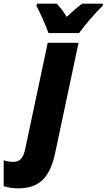

<svg xmlns="http://www.w3.org/2000/svg" viewBox="-146 -786 581 1046"><path d="M118 -606H285C312 -645 376 -719 413 -754L415 -766H302C277 -748 249 -724 217 -694C202 -721 180 -749 163 -766H55L53 -753C76 -710 103 -649 118 -606ZM-44 240C82 240 130 163 155 45L282 -553H114L-9 27C-20 76 -38 96 -75 96C-88 96 -111 93 -126 87V228C-100 237 -71 240 -44 240Z"/></svg>

Font: Noto Sans Condensed Black
Style: Italic
Weight: 900
Width: 3
Italic angle: -12°
Designer: Monotype Design Team
Foundry: Monotype Imaging Inc.
Version: Version 2.013